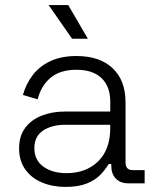

<svg xmlns="http://www.w3.org/2000/svg" viewBox="-20 -720 614 754"><path d="M237 14Q186 14 144.5 -3.5Q103 -21 79 -55Q55 -89 55 -137Q55 -186 79 -218Q103 -250 144 -266Q185 -282 235 -282H413V-321Q413 -380 379 -413Q345 -446 280 -446Q216 -446 178.5 -414.5Q141 -383 128 -330L70 -347Q82 -390 108 -424.5Q134 -459 177 -479.5Q220 -500 280 -500Q372 -500 422.5 -452Q473 -404 473 -318V-82Q473 -52 501 -52H548V0H484Q453 0 435 -18.5Q417 -37 417 -69V-76H407Q394 -54 373.5 -33Q353 -12 320 1Q287 14 237 14ZM241 -40Q318 -40 365.5 -86.5Q413 -133 413 -218V-230H236Q184 -230 149.5 -207.5Q115 -185 115 -138Q115 -91 150.5 -65.5Q186 -40 241 -40ZM325 -568H263L171 -700H248Z"/></svg>

Font: Space Grotesk Variable Light
Style: Regular
Weight: 300
Designer: Florian Karsten
Foundry: Florian Karsten
Version: Version 2.000